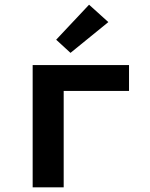

<svg xmlns="http://www.w3.org/2000/svg" viewBox="-20 -797 640 817"><path d="M119 0V-520H529V-410H251V0ZM280 -572 219 -628 359 -777 441 -703Z"/></svg>

Font: Iosevka Custom XBdEx
Style: Regular
Weight: 800
Width: 7
Monospace: yes
Designer: Belleve Invis
Foundry: Belleve Invis
Version: Version 11.2.4; ttfautohint (v1.8.4)